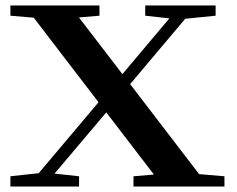

<svg xmlns="http://www.w3.org/2000/svg" viewBox="-20 -683 867 703"><path d="M18.1 0V-37.6L121.6 -48.8L340.8 -308.6L103.5 -618.2L18.1 -625.5V-663.1H344.2V-625.5L269 -619.1L428.2 -411.6L600.1 -615.7L511.7 -625.5V-663.1H769.5V-625.5L658.2 -614.3L456.5 -375L709 -45.4L801.8 -37.6V0H468.8V-37.6L543.5 -43.9L369.1 -271.5L179.7 -47.4L269.5 -37.6V0Z"/></svg>

Font: Elstob 8pt SemiBold
Style: Regular
Weight: 600
Designer: Peter S. Baker
Version: Version 1.015